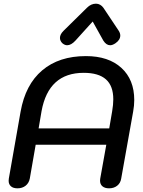

<svg xmlns="http://www.w3.org/2000/svg" viewBox="-20 -1015 778 1044"><path d="M27 -32Q27 -40 28 -44L92 -408Q118 -555 209.5 -632.5Q301 -710 447 -710Q570 -710 640 -646Q710 -582 710 -471Q710 -441 704 -408L639 -44Q635 -19 617 -5Q599 9 573 9Q550 9 537 -2Q524 -13 524 -33Q524 -40 525 -44L558 -228H174L142 -44Q137 -19 119 -5Q101 9 75 9Q52 9 39.5 -2Q27 -13 27 -32ZM574 -317 590 -411Q596 -446 596 -475Q596 -548 556 -583.5Q516 -619 435 -619Q244 -619 206 -411L190 -317ZM306 -809Q306 -828 325 -847L453 -973Q475 -995 502 -995Q514 -995 524.5 -989Q535 -983 542 -973L626 -847Q634 -834 634 -822Q634 -798 608 -780Q592 -769 579 -769Q558 -769 542 -794L484 -898L390 -794Q367 -769 345 -769Q332 -769 319 -780Q306 -793 306 -809Z"/></svg>

Font: Kodchasan SemiBold
Style: Italic
Weight: 600
Italic angle: -10°
Version: Version 1.000; ttfautohint (v1.6)